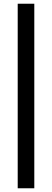

<svg xmlns="http://www.w3.org/2000/svg" viewBox="-20 -758 279 1030"><path d="M75 252V-738H164V252Z"/></svg>

Font: Gantari SemiBold
Style: Regular
Weight: 600
Designer: Anugrah Pasau
Foundry: Lafontype
Version: Version 1.000; ttfautohint (v1.8.4)